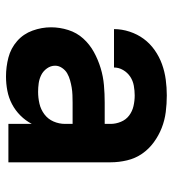

<svg xmlns="http://www.w3.org/2000/svg" viewBox="12 -580 576 640"><g transform="rotate(90 300.0 -260.0)"><path d="M235 8Q203 8 172 0Q141 -8 117 -29Q93 -50 82 -80.5Q71 -111 71 -142Q71 -171 80 -199.5Q89 -228 108.5 -249.5Q128 -271 153.5 -285Q179 -299 207 -307.5Q235 -316 264 -318.5Q293 -321 322 -321H393V-341Q393 -358 386 -375Q379 -392 365 -402.5Q351 -413 333.5 -417Q316 -421 298 -421Q282 -421 265.5 -418Q249 -415 235.5 -406Q222 -397 213.5 -382.5Q205 -368 205 -352H77Q77 -378 85.5 -404Q94 -430 109.5 -451Q125 -472 147 -487.5Q169 -503 194 -512Q219 -521 245.5 -524.5Q272 -528 298 -528Q326 -528 353.5 -524.5Q381 -521 406.5 -511Q432 -501 454.5 -484.5Q477 -468 492.5 -445.5Q508 -423 514.5 -395.5Q521 -368 521 -341V0H393V-78Q382 -57 365 -40Q348 -23 327 -12Q306 -1 282.5 3.5Q259 8 235 8ZM286 -99Q306 -99 325.5 -103.5Q345 -108 361 -120Q377 -132 385 -150.5Q393 -169 393 -189V-214H322Q310 -214 297 -213.5Q284 -213 272 -211Q260 -209 247.5 -205.5Q235 -202 224.5 -196Q214 -190 206.5 -179Q199 -168 199 -156Q199 -141 208 -128.5Q217 -116 230 -109.5Q243 -103 257.5 -101Q272 -99 286 -99Z"/></g></svg>

Font: Iosevka Aile Extrabold
Style: Regular
Weight: 800
Designer: Belleve Invis
Foundry: Belleve Invis
Version: Version 27.3.5; ttfautohint (v1.8.4)